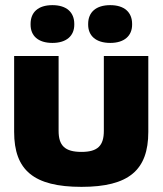

<svg xmlns="http://www.w3.org/2000/svg" viewBox="-20 -718 633 747"><path d="M35 -205C35 -56 111 9 297 9C481 9 557 -56 557 -205V-500H384V-209C384 -152 361 -127 297 -127C232 -127 208 -152 208 -209V-500H35ZM99 -622C99 -579 128 -551 184 -551C239 -551 269 -579 269 -622V-625C269 -670 239 -698 184 -698C128 -698 99 -670 99 -625ZM323 -622C323 -579 353 -551 409 -551C464 -551 494 -579 494 -622V-625C494 -670 464 -698 409 -698C353 -698 323 -670 323 -625Z"/></svg>

Font: LT Wave Black
Style: Regular
Weight: 900
Designer: Daniel Lyons
Version: Version 2.5 (Glyphs App)